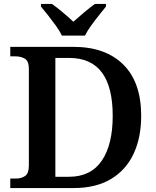

<svg xmlns="http://www.w3.org/2000/svg" viewBox="-20 -951 790 971"><path d="M32 0V-48H60Q88 -48 107 -61Q126 -74 126 -115V-602Q126 -642 106 -654Q86 -666 58 -666H32V-714H352Q513 -714 603.5 -624.5Q694 -535 694 -365Q694 -255 655.5 -173Q617 -91 541 -45.5Q465 0 352 0ZM329 -57Q439 -57 494.5 -138Q550 -219 550 -365Q550 -658 330 -658H260V-57ZM293 -771Q282 -794 263 -820.5Q244 -847 223.5 -873Q203 -899 187 -918V-931H243Q267 -914 298 -888Q329 -862 351 -841Q374 -862 405 -888Q436 -914 460 -931H516V-918Q501 -899 480 -873Q459 -847 440 -820.5Q421 -794 410 -771Z"/></svg>

Font: Noto Serif Hentaigana SemiBold
Style: Regular
Weight: 600
Designer: Kazuhiro Yamada
Foundry: nipponia
Version: Version 1.000; ttfautohint (v1.8.4.7-5d5b)